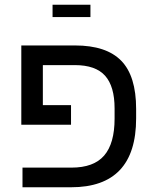

<svg xmlns="http://www.w3.org/2000/svg" viewBox="-20 -791 650 811"><path d="M464 -333Q464 -426 424 -471Q384 -516 296 -516H161V-347H280V-264H70V-599H297Q429 -599 492 -534.5Q555 -470 555 -331V-291Q555 0 280 0H75V-83H282Q376 -83 420 -134Q464 -185 464 -290ZM202 -771H362V-719H202Z"/></svg>

Font: Libra Sans
Style: Regular
Weight: 400
Foundry: Context Ltd
Version: Version 1.000; ttfautohint (v1.3)